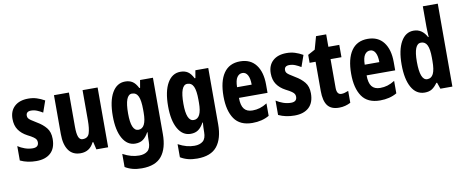

<svg xmlns="http://www.w3.org/2000/svg" viewBox="-79 -1127 4203 1733"><g transform="rotate(-10 2022.0 -260.0)"><path d="M354 -162Q354 -77 307 -33.5Q260 10 175 10Q135 10 98.5 2.5Q62 -5 28 -21V-153Q56 -134 91.5 -121.5Q127 -109 163 -109Q217 -109 217 -155Q217 -168 211.5 -179Q206 -190 188 -203Q170 -216 134 -234Q83 -261 55.5 -301.5Q28 -342 28 -402Q28 -475 73.5 -516.5Q119 -558 199 -558Q240 -558 275.5 -547Q311 -536 348 -515L311 -410Q287 -425 260.5 -436Q234 -447 206 -447Q160 -447 160 -408Q160 -395 166 -385.5Q172 -376 189 -364Q206 -352 241 -331Q291 -302 322.5 -263.5Q354 -225 354 -162Z M834 -548V0H726L710 -69H703Q665 10 581 10Q508 10 471 -43Q434 -96 434 -191V-548H571V-233Q571 -172 582.5 -142Q594 -112 621 -112Q669 -112 682.5 -154Q696 -196 696 -271V-548Z M1087 -558Q1126 -558 1153.5 -540.5Q1181 -523 1204 -478H1211L1223 -548H1341V-32Q1341 99 1284.5 169.5Q1228 240 1102 240Q1056 240 1019 230.5Q982 221 949 201V81Q990 103 1026 112.5Q1062 122 1098 122Q1147 122 1175.5 98Q1204 74 1204 15V6Q1204 -10 1205 -32Q1206 -54 1208 -72H1204Q1181 -30 1153 -10Q1125 10 1083 10Q1009 10 966.5 -64.5Q924 -139 924 -270Q924 -407 967.5 -482.5Q1011 -558 1087 -558ZM1129 -440Q1064 -440 1064 -268Q1064 -108 1131 -108Q1204 -108 1204 -253V-280Q1204 -364 1186.5 -402Q1169 -440 1129 -440Z M1594 -558Q1633 -558 1660.5 -540.5Q1688 -523 1711 -478H1718L1730 -548H1848V-32Q1848 99 1791.5 169.5Q1735 240 1609 240Q1563 240 1526 230.5Q1489 221 1456 201V81Q1497 103 1533 112.5Q1569 122 1605 122Q1654 122 1682.5 98Q1711 74 1711 15V6Q1711 -10 1712 -32Q1713 -54 1715 -72H1711Q1688 -30 1660 -10Q1632 10 1590 10Q1516 10 1473.5 -64.5Q1431 -139 1431 -270Q1431 -407 1474.5 -482.5Q1518 -558 1594 -558ZM1636 -440Q1571 -440 1571 -268Q1571 -108 1638 -108Q1711 -108 1711 -253V-280Q1711 -364 1693.5 -402Q1676 -440 1636 -440Z M2140 -557Q2235 -557 2285.5 -491Q2336 -425 2336 -310V-234H2074Q2074 -165 2099 -133Q2124 -101 2176 -101Q2211 -101 2243 -110.5Q2275 -120 2310 -142V-28Q2245 10 2156 10Q2042 10 1990.5 -65Q1939 -140 1939 -271Q1939 -409 1990 -483Q2041 -557 2140 -557ZM2143 -450Q2113 -450 2094 -422.5Q2075 -395 2074 -332H2208Q2208 -389 2191 -419.5Q2174 -450 2143 -450Z M2721 -162Q2721 -77 2674 -33.5Q2627 10 2542 10Q2502 10 2465.5 2.5Q2429 -5 2395 -21V-153Q2423 -134 2458.5 -121.5Q2494 -109 2530 -109Q2584 -109 2584 -155Q2584 -168 2578.5 -179Q2573 -190 2555 -203Q2537 -216 2501 -234Q2450 -261 2422.5 -301.5Q2395 -342 2395 -402Q2395 -475 2440.5 -516.5Q2486 -558 2566 -558Q2607 -558 2642.5 -547Q2678 -536 2715 -515L2678 -410Q2654 -425 2627.5 -436Q2601 -447 2573 -447Q2527 -447 2527 -408Q2527 -395 2533 -385.5Q2539 -376 2556 -364Q2573 -352 2608 -331Q2658 -302 2689.5 -263.5Q2721 -225 2721 -162Z M2992 -109Q3006 -109 3022.5 -113.5Q3039 -118 3056 -125V-16Q3033 -4 3006.5 3Q2980 10 2950 10Q2877 10 2844.5 -33.5Q2812 -77 2812 -167V-435H2757V-508L2823 -544L2856 -662H2949V-548H3049V-435H2949V-172Q2949 -109 2992 -109Z M3310 -557Q3405 -557 3455.5 -491Q3506 -425 3506 -310V-234H3244Q3244 -165 3269 -133Q3294 -101 3346 -101Q3381 -101 3413 -110.5Q3445 -120 3480 -142V-28Q3415 10 3326 10Q3212 10 3160.5 -65Q3109 -140 3109 -271Q3109 -409 3160 -483Q3211 -557 3310 -557ZM3313 -450Q3283 -450 3264 -422.5Q3245 -395 3244 -332H3378Q3378 -389 3361 -419.5Q3344 -450 3313 -450Z M3735 10Q3657 10 3614.5 -65.5Q3572 -141 3572 -275Q3572 -408 3614.5 -483Q3657 -558 3731 -558Q3809 -558 3851 -478H3856Q3854 -510 3853 -534Q3852 -558 3852 -574V-760H3989V0H3879L3859 -58H3852Q3827 -23 3801 -6.5Q3775 10 3735 10ZM3778 -105Q3816 -105 3834 -142Q3852 -179 3852 -259V-290Q3852 -367 3834.5 -403.5Q3817 -440 3778 -440Q3712 -440 3712 -276Q3712 -105 3778 -105Z"/></g></svg>

Font: Noto Sans Bengali ExtraCondensed
Style: Bold
Weight: 700
Width: 2
Designer: Joana Ranito - Universal Thirst; Jelle Bosma - Monotype Design Team
Foundry: Universal Thirst ehf.
Version: Version 3.000; ttfautohint (v1.8.4.7-5d5b)